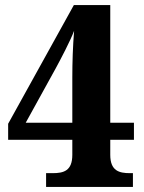

<svg xmlns="http://www.w3.org/2000/svg" viewBox="-20 -734 565 754"><path d="M161 0H502V-54H490C448 -54 413 -63 413 -126V-185H506V-252H413V-714H270L12 -248V-185H264V-126C264 -63 230 -54 187 -54H161ZM81 -252 199 -466C217 -499 257 -575 271 -613C266 -551 264 -488 264 -430V-252Z"/></svg>

Font: Noto Serif Bengali SemiCondensed Black
Style: Regular
Weight: 900
Width: 4
Designer: Juan Bruce, Universal Thirst, Indian Type Foundry and the Monotype Design Team.
Foundry: Monotype Imaging Inc.
Version: Version 2.003